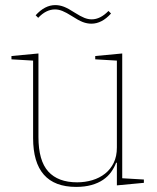

<svg xmlns="http://www.w3.org/2000/svg" viewBox="-20 -722 615 754"><path d="M279 12Q110 12 110 -180V-484L25 -489V-502L131 -512V-184Q131 -91 169.5 -48.5Q208 -6 283 -6Q314 -6 342.5 -14.5Q371 -23 392.5 -40Q414 -57 426.5 -82.5Q439 -108 439 -143V-484L354 -489V-502L460 -512V-22L545 -17V-4L439 6V-83H436Q429 -64 416.5 -46.5Q404 -29 385 -16Q366 -3 339.5 4.5Q313 12 279 12ZM339 -629Q322 -629 305 -635.5Q288 -642 262 -659Q240 -673 225 -679Q210 -685 196 -685Q161 -685 130 -652L120 -662Q156 -702 197 -702Q214 -702 231 -695.5Q248 -689 274 -672Q296 -658 311 -652Q326 -646 340 -646Q374 -646 406 -679L416 -669Q380 -629 339 -629Z"/></svg>

Font: IBM Plex Serif Thin
Style: Regular
Weight: 100
Designer: Mike Abbink, Paul van der Laan, Pieter van Rosmalen
Foundry: Bold Monday
Version: Version 3.001